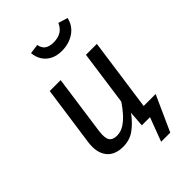

<svg xmlns="http://www.w3.org/2000/svg" viewBox="-268 -879 1132 1132"><g transform="rotate(-45 298.5 -313.0)"><path d="M200 12Q130 12 96.5 -31.5Q63 -75 73 -152L126 -527H217L165 -156Q158 -102 171.5 -81Q185 -60 220 -60Q253 -60 281.5 -78.5Q310 -97 335 -125.5Q360 -154 380 -184L428 -527H519L445 0H367L374 -97Q337 -47 296 -17.5Q255 12 200 12ZM344 -643Q304 -643 274 -658Q244 -673 226.5 -700Q209 -727 206 -763L266 -771Q272 -739 292 -726Q312 -713 346 -713Q382 -713 407 -728Q432 -743 446 -775L505 -757Q492 -702 447.5 -672.5Q403 -643 344 -643ZM455 149H379L435 0H400L410 -73H555Z"/></g></svg>

Font: Fira Sans Variable
Style: Italic
Weight: 397
Italic angle: -8°
Designer: Carrois Corporate & Edenspiekermann AG
Foundry: Carrois Corporate GbR & Edenspiekermann AG
Version: Version 4.202